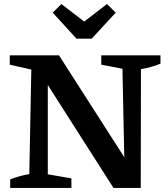

<svg xmlns="http://www.w3.org/2000/svg" viewBox="-20 -924 825 944"><path d="M478 -652H769V-611Q722 -592 673 -584L672 0H538L215 -506V-67L331 -47V0H30V-42Q76 -60 124 -68L134 -582L28 -606V-652H270L591 -151L582 -586L478 -606ZM356 -734 239 -862 282 -904 394 -818 506 -904 549 -862 431 -734Z"/></svg>

Font: Piazzolla SC SemiBold
Style: Regular
Weight: 600
Designer: Juan Pablo del Peral
Foundry: Huerta Tipografica
Version: Version 1.330